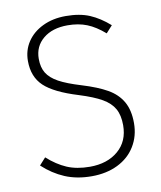

<svg xmlns="http://www.w3.org/2000/svg" viewBox="-80 -758 698 834"><g transform="rotate(-10 268.5 -341.5)"><path d="M457 -620 429 -589Q390 -623 352.5 -638Q315 -653 267 -653Q200 -653 159.5 -619.5Q119 -586 119 -531Q119 -493 134.5 -468Q150 -443 184.5 -424Q219 -405 282 -386Q351 -365 393 -341Q435 -317 456.5 -279.5Q478 -242 478 -185Q478 -128 450.5 -83Q423 -38 373 -13.5Q323 11 258 11Q192 11 140 -11Q88 -33 44 -74L72 -105Q113 -68 156 -49.5Q199 -31 257 -31Q334 -31 382 -72Q430 -113 430 -184Q430 -228 414 -256.5Q398 -285 362.5 -305.5Q327 -326 263 -346Q158 -378 114.5 -419Q71 -460 71 -530Q71 -577 95.5 -614Q120 -651 164.5 -672.5Q209 -694 266 -694Q328 -694 371.5 -675.5Q415 -657 457 -620Z"/></g></svg>

Font: FiraGO ExtraLight
Style: Regular
Weight: 200
Designer: bBox Type
Foundry: bBox Type GmbH
Version: Version 1.001